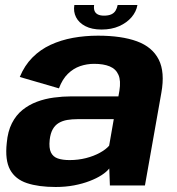

<svg xmlns="http://www.w3.org/2000/svg" viewBox="-20 -741 706 767"><path d="M202.5 6Q241.5 6 275.8 -0.5Q310 -7 338 -17.8Q366 -28.5 386 -41.5Q406 -54.5 416.5 -68L419 0H559L624.5 -370Q639.5 -453 614 -503.2Q588.5 -553.5 527 -576Q465.5 -598.5 371.5 -598.5Q319.5 -598.5 271.5 -589.8Q223.5 -581 182.2 -562Q141 -543 109.5 -511.2Q78 -479.5 59 -433.5L215.5 -388Q229 -424.5 251 -446Q273 -467.5 300 -476.8Q327 -486 356 -486Q393.5 -486 418.2 -475.8Q443 -465.5 453.2 -442Q463.5 -418.5 457 -378.5L453 -356H265.5Q230.5 -356 195 -351.2Q159.5 -346.5 127.5 -334.5Q95.5 -322.5 69.8 -301.8Q44 -281 27.5 -248.5Q11 -216 7 -170Q-0.5 -101.5 20.2 -63.2Q41 -25 87.5 -9.5Q134 6 202.5 6ZM258 -101.5Q230 -101.5 211 -108Q192 -114.5 183.5 -132Q175 -149.5 178.5 -182.5Q181.5 -208.5 190.8 -224.8Q200 -241 214.8 -249.8Q229.5 -258.5 248.5 -261.8Q267.5 -265 289.5 -265H434.5L416 -159Q403 -144 379 -130.8Q355 -117.5 323.8 -109.5Q292.5 -101.5 258 -101.5ZM385.5 -623Q425.5 -623 456 -636.5Q486.5 -650 505.5 -672.2Q524.5 -694.5 529 -721H450Q447.5 -708 441.5 -698.2Q435.5 -688.5 424.2 -683.5Q413 -678.5 395.5 -678.5Q380 -678.5 370.5 -683.5Q361 -688.5 357.5 -698Q354 -707.5 356 -721H277Q272.5 -694.5 283.8 -672.2Q295 -650 321 -636.5Q347 -623 385.5 -623Z"/></svg>

Font: Anybody Thin
Style: Bold Italic
Weight: 700
Italic angle: -10°
Version: Version 1.113;gftools[0.9.25]